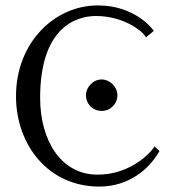

<svg xmlns="http://www.w3.org/2000/svg" viewBox="-20 -678 639 708"><path d="M568 -121 550 -138C523 -98 447 -34 340 -34C202 -34 128 -164 128 -317C128 -572 256 -619 334 -619C436 -619 509 -562 518 -540L547 -564C545 -569 479 -658 341 -658C180 -658 39 -520 39 -323C39 -144 158 10 346 10C458 10 533 -58 568 -121ZM355 -269C388 -269 413 -296 413 -326C413 -359 384 -385 355 -385C323 -385 297 -357 297 -326C297 -297 320 -269 355 -269Z"/></svg>

Font: Libertinus Sans
Style: Regular
Weight: 400
Designer: Philipp H. Poll, Khaled Hosny
Foundry: Caleb Maclennan
Version: Version 7.050;RELEASE